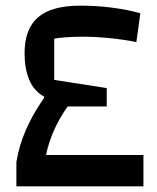

<svg xmlns="http://www.w3.org/2000/svg" viewBox="-20 -660 555 680"><path d="M38 0V-86Q47 -143 71.5 -199.5Q96 -256 136 -313H242Q202 -263 177.5 -212Q153 -161 143 -111H488V0ZM175 -283 136 -313V-318Q100 -338 83.5 -377.5Q67 -417 67 -471Q67 -558 115 -599Q163 -640 265 -640Q321 -640 376 -633Q431 -626 477 -613L463 -511Q419 -520 368 -525Q317 -530 274 -530Q241 -530 213.5 -528Q186 -526 172 -523V-377L358 -348V-283Z"/></svg>

Font: Changa ExtraLight Medium
Style: Regular
Weight: 500
Version: Version 3.002; ttfautohint (v1.8.2)